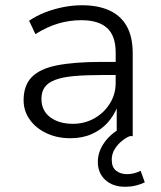

<svg xmlns="http://www.w3.org/2000/svg" viewBox="-20 -519 615 732"><path d="M248 8Q198 8 157.5 -11Q117 -30 93.5 -63Q70 -96 70 -137Q70 -193 101 -225Q132 -257 198 -270Q264 -283 369 -283H434V-233H371Q307 -233 262.5 -229Q218 -225 190.5 -214.5Q163 -204 150.5 -186.5Q138 -169 138 -142Q138 -97 171.5 -72Q205 -47 258 -47Q303 -47 340 -68Q377 -89 399 -124.5Q421 -160 421 -203V-319Q421 -382 388.5 -412Q356 -442 290 -442Q245 -442 202.5 -429.5Q160 -417 115 -389L91 -440Q119 -459 152.5 -472Q186 -485 222 -492Q258 -499 293 -499Q353 -499 396.5 -479.5Q440 -460 463 -419.5Q486 -379 486 -315V0H425V-113H428Q415 -79 390.5 -51.5Q366 -24 330 -8Q294 8 248 8ZM456 193Q410 193 381.5 167Q353 141 353 98Q353 59 378.5 23.5Q404 -12 448 -34L475 0Q460 6 444 19Q428 32 417 50Q406 68 406 90Q406 119 423 132Q440 145 464 145Q476 145 489.5 142Q503 139 516 132L532 176Q519 183 499.5 188Q480 193 456 193Z"/></svg>

Font: Nunito Sans 9pt Light
Style: Regular
Weight: 300
Version: Version 3.101;gftools[0.9.27]